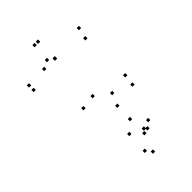

<svg xmlns="http://www.w3.org/2000/svg" viewBox="-304 -743 1228 1228"><g transform="rotate(-45 310.0 -128.5)"><path d="M208.3 -120.5V-140.5H188.3V-120.5ZM373 21.5V1.5H353V21.5ZM536.7 -5.8V-25.8H516.7V-5.8ZM546.2 -80.5V-100.5H526.2V-80.5ZM406.8 -59.2V-79.2H386.8V-59.2ZM304.5 -133.7V-153.7H284.5V-133.7ZM304.5 -475.7V-495.7H284.5V-475.7ZM208.3 -475.7V-495.7H188.3V-475.7ZM303.8 -473.5V-493.5H283.8V-473.5ZM303.8 -626.8V-646.8H283.8V-626.8ZM272.7 -626.8V-646.8H252.7V-626.8ZM65.5 -469.7V-489.7H45.5V-469.7ZM65.5 -428.3V-448.3H45.5V-428.3ZM533.2 -428.3V-448.3H513.2V-428.3ZM550.2 -503.3V-523.3H530.2V-503.3ZM261.3 -503.3V-523.3H241.3V-503.3ZM406.7 259.7V239.7H386.7V259.7ZM389.7 244.7V224.7H369.7V244.7ZM293.3 349.5V329.5H273.3V349.5ZM326.5 390V370H306.5V390ZM447.3 226V206H427.3V226ZM369.7 139.2V119.2H349.7V139.2ZM299.3 203.3V183.3H279.3V203.3ZM370.7 267.8V247.8H350.7V267.8Z"/></g></svg>

Font: Monaspace Argon Dots Var
Style: Regular
Weight: 400
Designer: Riley Cran and the Lettermatic Team
Version: Version 1.100 (Monaspace Argon Dots)